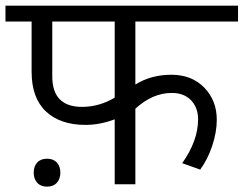

<svg xmlns="http://www.w3.org/2000/svg" viewBox="-35 -667 882 695"><path d="M261.9 -280.1Q323.6 -280.1 380.2 -313.4V-589H154.2V-390.8Q154.2 -280.1 261.9 -280.1ZM455 0H380.2V-235.1Q326.6 -214.9 274.5 -214.9Q183 -214.9 131.2 -263.7Q79.4 -312.4 79.4 -407.5V-589H-15.2V-646.6H826.6V-589H455V-361Q511.6 -396.4 585.4 -396.4Q659.3 -396.4 704.5 -349.8Q749.7 -303.3 749.7 -233.1Q749.7 -189.1 733.3 -139.5Q716.9 -90 689.6 -53.1L624.4 -76.3Q682 -157.2 682 -235.1Q682 -277.6 656.5 -304.1Q630.9 -330.6 587 -330.6Q517.2 -330.6 455 -273.5ZM99.6 -5.6Q87 -19.7 87 -42.2Q87 -64.7 99.6 -78.6Q112.2 -92.5 135.2 -92.5Q158.2 -92.5 170.9 -78.6Q183.5 -64.7 183.5 -42.2Q183.5 -19.7 170.9 -5.6Q158.2 8.6 135.2 8.6Q112.2 8.6 99.6 -5.6Z"/></svg>

Font: Khula
Style: Regular
Weight: 400
Designer: Erin McLaughlin, Steve Matteson
Version: Version 1.000;PS 1.0;hotconv 1.0.72;makeotf.lib2.5.5900; ttf